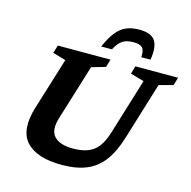

<svg xmlns="http://www.w3.org/2000/svg" viewBox="-131 -1066 1204 1208"><g transform="rotate(15 471.0 -462.0)"><path d="M284.5 -268Q258.5 -184 295.2 -144.8Q332 -105.5 417.5 -105.5Q504 -105.5 551.5 -141.5Q599 -177.5 626 -266.5L737.5 -630L649 -655.5L664 -707H942L927 -655.5L835 -630.5L721.5 -260Q692 -162.5 647.5 -102.8Q603 -43 537 -15.5Q471 12 376 12Q213.5 12 144.5 -62.5Q75.5 -137 124 -294.5L228 -630.5L143 -655.5L159 -707H502L486.5 -655.5L396 -629.5ZM613.5 -850.5Q570 -850.5 543.8 -833.8Q517.5 -817 493.5 -772H424Q451.5 -835 480.5 -870.8Q509.5 -906.5 545.5 -921.5Q581.5 -936.5 629.5 -936.5Q706.5 -936.5 732.8 -897Q759 -857.5 745 -772H685Q688 -817 672.2 -833.8Q656.5 -850.5 613.5 -850.5Z"/></g></svg>

Font: Newsreader 6pt SemiBold
Style: Italic
Weight: 600
Italic angle: -17°
Designer: Hugues Gentile
Foundry: Production Type
Version: Version 1.003; ttfautohint (v1.8.3)